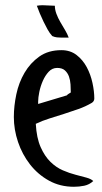

<svg xmlns="http://www.w3.org/2000/svg" viewBox="-20 -704 389 735"><path d="M215 -512Q249 -512 273 -493.5Q297 -475 312 -447Q327 -419 334 -386.5Q341 -354 341 -327Q341 -316 331 -310Q307 -296 280 -286.5Q253 -277 225 -268Q197 -259 169.5 -250.5Q142 -242 117 -230Q120 -176 135.5 -141Q151 -106 173 -84.5Q195 -63 220.5 -52Q246 -41 269.5 -35Q293 -29 311 -24Q329 -19 337 -11Q322 3 302.5 7Q283 11 263 11Q210 11 167.5 -12.5Q125 -36 95 -74.5Q65 -113 49 -160.5Q33 -208 33 -256Q33 -298 42.5 -343Q52 -388 74 -425.5Q96 -463 130.5 -487.5Q165 -512 215 -512ZM126 -315V-306L236 -339Q239 -343 243 -345Q247 -347 251 -350Q251 -364 250 -380.5Q249 -397 244 -411Q239 -425 228.5 -434.5Q218 -444 199 -444Q180 -444 166.5 -429.5Q153 -415 144 -394.5Q135 -374 130.5 -352Q126 -330 126 -315ZM121 -682Q126 -683 132 -683.5Q138 -684 143 -684Q155 -684 166.5 -683Q178 -682 190 -682Q190 -667 196 -651Q202 -635 211 -619.5Q220 -604 229 -589Q238 -574 243 -560H215Q206 -560 197.5 -561Q189 -562 180 -566Q170 -577 162 -591.5Q154 -606 146.5 -621.5Q139 -637 132.5 -652.5Q126 -668 121 -682Z"/></svg>

Font: Teutonic
Style: Regular
Weight: 400
Designer: Peter Wiegel
Foundry: Peter Wiegel
Version: 1.000